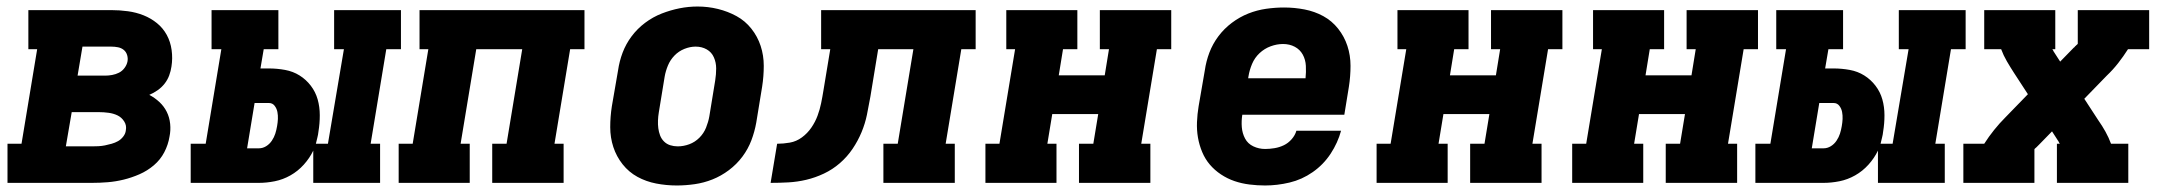

<svg xmlns="http://www.w3.org/2000/svg" viewBox="-20 -561 6640 589"><path d="M3 0V-120H46L94 -410H67V-530H321Q347 -530 372.5 -526.5Q398 -523 420.5 -514Q443 -505 461.5 -490Q480 -475 491.5 -454Q503 -433 506.5 -407.5Q510 -382 506 -357Q504 -343 499 -329.5Q494 -316 485 -304.5Q476 -293 464 -284.5Q452 -276 438 -270Q455 -261 469 -248Q483 -235 491.5 -218Q500 -201 502 -181Q504 -161 500 -142Q496 -117 484 -94Q472 -71 452 -54Q432 -37 408 -26.5Q384 -16 359.5 -10Q335 -4 310.5 -2Q286 0 262 0ZM218 -329H303Q313 -329 324 -331Q335 -333 345 -338Q355 -343 362 -352.5Q369 -362 371 -372Q373 -382 370 -392Q367 -402 359.5 -408Q352 -414 342 -416Q332 -418 321 -418H233ZM182 -112H262Q272 -112 282 -112.5Q292 -113 302 -115Q312 -117 322.5 -120Q333 -123 342 -128Q351 -133 358 -142Q365 -151 366 -161Q369 -176 361 -188.5Q353 -201 340.5 -207Q328 -213 313 -215Q298 -217 284 -217H200Z M565 0V-120H611L659 -410H629V-530H834V-410H789L779 -351H805Q830 -351 854.5 -346.5Q879 -342 899 -329.5Q919 -317 933.5 -298Q948 -279 954.5 -256Q961 -233 961 -207.5Q961 -182 957 -158Q956 -148 953.5 -138.5Q951 -129 949 -120H986L1035 -410H1005V-530H1210V-410H1165L1117 -120H1146V0H941V-99Q930 -76 912 -56Q894 -36 871 -23Q848 -10 823 -5Q798 0 774 0ZM774 -106Q786 -106 796.5 -112.5Q807 -119 814 -129.5Q821 -140 824.5 -151Q828 -162 830 -174Q832 -185 832.5 -196Q833 -207 831 -217.5Q829 -228 822.5 -236.5Q816 -245 805 -245H761L738 -106Z M1203 0V-120H1246L1294 -410H1267V-530H1773V-410H1729L1681 -120H1709V0H1490V-120H1534L1582 -410H1441L1393 -120H1421V0Z M2056 8Q2024 8 1993 2Q1962 -4 1935.5 -18.5Q1909 -33 1890 -57Q1871 -81 1861.5 -110Q1852 -139 1852 -171Q1852 -203 1857 -235L1876 -345Q1880 -373 1890 -399.5Q1900 -426 1917.5 -449.5Q1935 -473 1959 -491Q1983 -509 2010 -519.5Q2037 -530 2064.5 -535.5Q2092 -541 2120 -541Q2152 -541 2182.5 -533.5Q2213 -526 2239.5 -511.5Q2266 -497 2285 -473Q2304 -449 2313.5 -420Q2323 -391 2323 -359Q2323 -327 2318 -295L2300 -185Q2295 -157 2285 -130.5Q2275 -104 2257.5 -80.5Q2240 -57 2216 -39Q2192 -21 2165.5 -10.5Q2139 0 2111 4Q2083 8 2056 8ZM2059 -112Q2077 -112 2094.5 -118.5Q2112 -125 2125.5 -138.5Q2139 -152 2146 -169.5Q2153 -187 2156 -204L2174 -314Q2177 -333 2177 -351Q2177 -369 2170 -385Q2163 -401 2148 -409.5Q2133 -418 2114 -418Q2097 -418 2079.5 -411Q2062 -404 2049 -390.5Q2036 -377 2029 -360Q2022 -343 2019 -326L2001 -216Q1999 -204 1998.5 -191.5Q1998 -179 1999.5 -167.5Q2001 -156 2005 -145.5Q2009 -135 2017 -127Q2025 -119 2036 -115.5Q2047 -112 2059 -112Z M2344 0 2364 -120Q2383 -120 2403 -123.5Q2423 -127 2440 -139.5Q2457 -152 2469 -169.5Q2481 -187 2488 -206Q2495 -225 2499 -244.5Q2503 -264 2506 -283L2527 -410H2499V-530H2973V-410H2929L2881 -120H2909V0H2690V-120H2734L2782 -410H2674L2650 -264Q2645 -236 2639.5 -209Q2634 -182 2623 -155.5Q2612 -129 2595.5 -104.5Q2579 -80 2556.5 -60.5Q2534 -41 2507.5 -28.5Q2481 -16 2453.5 -9.5Q2426 -3 2398.5 -1.5Q2371 0 2344 0Z M3003 0V-120H3046L3094 -410H3067V-530H3285V-410H3241L3228 -330H3369L3382 -410H3354V-530H3573V-410H3529L3481 -120H3509V0H3290V-120H3334L3349 -211H3208L3193 -120H3221V0Z M3861 8Q3837 8 3813 5Q3789 2 3767 -5.5Q3745 -13 3725.5 -26Q3706 -39 3691.5 -56Q3677 -73 3668 -94.5Q3659 -116 3655 -139Q3651 -162 3652 -186.5Q3653 -211 3657 -235L3676 -345Q3680 -373 3690 -399.5Q3700 -426 3717.5 -449.5Q3735 -473 3759 -491Q3783 -509 3809.5 -519.5Q3836 -530 3864 -534Q3892 -538 3919 -538Q3951 -538 3982 -532Q4013 -526 4039.5 -511.5Q4066 -497 4085 -473Q4104 -449 4113.5 -420Q4123 -391 4123 -359Q4123 -327 4118 -295L4104 -209H3791Q3788 -190 3789.5 -171Q3791 -152 3799.5 -136Q3808 -120 3825 -112Q3842 -104 3861 -104Q3875 -104 3890 -106.5Q3905 -109 3918.5 -115.5Q3932 -122 3942.5 -134Q3953 -146 3957 -160H4094Q4084 -123 4062 -89.5Q4040 -56 4007 -33Q3974 -10 3936 -1Q3898 8 3861 8ZM3809 -321H3985Q3987 -340 3986 -359Q3985 -378 3976.5 -393.5Q3968 -409 3952 -417.5Q3936 -426 3916 -426Q3897 -426 3878 -419Q3859 -412 3844 -398Q3829 -384 3821 -365Q3813 -346 3810 -327Z M4203 0V-120H4246L4294 -410H4267V-530H4485V-410H4441L4428 -330H4569L4582 -410H4554V-530H4773V-410H4729L4681 -120H4709V0H4490V-120H4534L4549 -211H4408L4393 -120H4421V0Z M4803 0V-120H4846L4894 -410H4867V-530H5085V-410H5041L5028 -330H5169L5182 -410H5154V-530H5373V-410H5329L5281 -120H5309V0H5090V-120H5134L5149 -211H5008L4993 -120H5021V0Z M5365 0V-120H5411L5459 -410H5429V-530H5634V-410H5589L5579 -351H5605Q5630 -351 5654.5 -346.5Q5679 -342 5699 -329.5Q5719 -317 5733.5 -298Q5748 -279 5754.5 -256Q5761 -233 5761 -207.5Q5761 -182 5757 -158Q5756 -148 5753.5 -138.5Q5751 -129 5749 -120H5786L5835 -410H5805V-530H6010V-410H5965L5917 -120H5946V0H5741V-99Q5730 -76 5712 -56Q5694 -36 5671 -23Q5648 -10 5623 -5Q5598 0 5574 0ZM5574 -106Q5586 -106 5596.5 -112.5Q5607 -119 5614 -129.5Q5621 -140 5624.5 -151Q5628 -162 5630 -174Q5632 -185 5632.5 -196Q5633 -207 5631 -217.5Q5629 -228 5622.5 -236.5Q5616 -245 5605 -245H5561L5538 -106Z M6003 0V-120H6067Q6081 -142 6097.5 -162.5Q6114 -183 6132 -201L6201 -272L6158 -338Q6147 -355 6136.5 -373Q6126 -391 6119 -410H6067V-530H6285V-410H6276Q6277 -409 6278 -407Q6279 -405 6280 -403L6300 -372L6339 -412Q6340 -413 6341 -414Q6342 -415 6343 -416Q6343 -416 6343.5 -416Q6344 -416 6344 -416Q6344 -417 6345 -418Q6346 -419 6347 -420H6348Q6348 -420 6348 -420Q6348 -420 6348 -420V-421Q6350 -423 6351.5 -424Q6353 -425 6354 -427V-530H6573V-410H6508Q6494 -388 6478 -367.5Q6462 -347 6443 -329L6374 -258L6417 -192Q6429 -175 6439 -157Q6449 -139 6456 -120H6509V0H6290V-120H6299Q6298 -121 6297 -123Q6296 -125 6295 -127L6275 -158L6236 -118Q6235 -117 6234 -116Q6233 -115 6232 -114Q6232 -114 6232 -114Q6232 -114 6232 -114Q6231 -113 6230 -112Q6229 -111 6228 -110Q6228 -110 6228 -110Q6228 -110 6228 -110L6227 -109Q6225 -107 6223.5 -106Q6222 -105 6221 -103V0Z"/></svg>

Font: Iosevka Curly Slab HvExObl
Style: Regular
Weight: 900
Width: 7
Italic angle: -9°
Monospace: yes
Designer: Belleve Invis
Foundry: Belleve Invis
Version: Version 11.1.0; ttfautohint (v1.8.3)